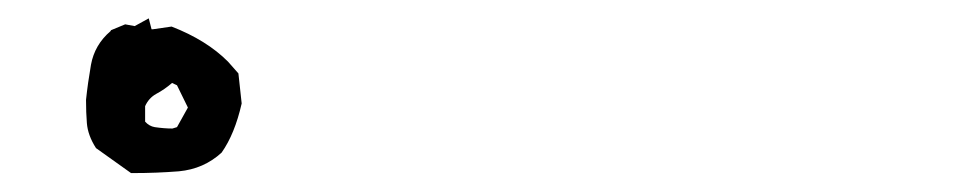

<svg xmlns="http://www.w3.org/2000/svg" viewBox="-20 -799 1040 206"><path d="M72.3 -691.4V-691.9Q74.2 -710 77.6 -729.5Q81.5 -751 98.6 -765.6L99.1 -766.6L114.3 -772.9L124.5 -771L139.6 -779.3L142.6 -767.6H144L164.1 -770.5Q201.7 -755.9 224.6 -732.9Q230 -726.6 235.8 -720.2L239.3 -688Q231.9 -655.3 217.8 -635.3Q198.7 -617.7 171.9 -615.2Q147.9 -613.3 123 -613.3H120.6L83 -640.1Q74.2 -653.8 73.2 -667Q72.3 -678.2 72.3 -691.4ZM165 -661.1 169.9 -662.6 181.6 -683.6 169.9 -707.5 164.6 -710Q156.7 -703.1 147.5 -698.2Q139.6 -693.8 135.7 -685.1V-668.5Q140.1 -663.6 146 -662.6Q156.2 -661.1 165 -661.1Z"/></svg>

Font: Bakudai
Style: Bold
Weight: 700
Version: Version 1.48